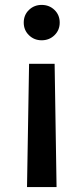

<svg xmlns="http://www.w3.org/2000/svg" viewBox="-20 -574 336 774"><path d="M88.9 180.2 97.2 -316.9H200.2L208 180.2ZM147.9 -411.6Q117.7 -411.6 96.7 -432.1Q75.7 -452.6 75.7 -482.9Q75.7 -513.7 96.7 -533.9Q117.7 -554.2 147.9 -554.2Q178.7 -554.2 199.7 -533.9Q220.7 -513.7 220.7 -482.9Q220.7 -452.6 199.7 -432.1Q178.7 -411.6 147.9 -411.6Z"/></svg>

Font: Inter 16pt Medium
Style: Regular
Weight: 500
Version: Version 4.001;git-66647c0bb